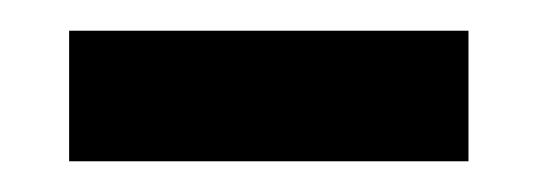

<svg xmlns="http://www.w3.org/2000/svg" viewBox="-20 -335 350 125"><path d="M25 -230V-315H285V-230Z"/></svg>

Font: Noto Serif Khojki SemiBold
Style: Regular
Weight: 600
Version: Version 2.003